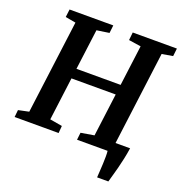

<svg xmlns="http://www.w3.org/2000/svg" viewBox="-159 -879 1122 1191"><g transform="rotate(20 402.5 -283.0)"><path d="M9.3 -47.4 78.6 -62 158.7 -679.2 90.3 -691.4 96.7 -743.2H385.3L379.4 -691.4L297.4 -679.2L262.7 -412.1H554.2L588.9 -679.2L508.3 -691.4L513.7 -743.2H805.2L799.3 -691.4L727.5 -679.2L647.9 -62.5H744.1Q738.3 -23.9 730.7 11.2Q723.1 46.4 715.3 76.7Q707.5 106.9 700 132.3Q692.4 157.7 687.5 176.8H613.3Q614.3 157.2 616 133.3Q617.7 109.4 618.7 85Q619.6 60.5 619.9 38.3Q620.1 16.1 618.2 0H416.5L421.9 -47.9L509.3 -62.5L545.9 -345.7H253.9L217.3 -62L298.8 -47.9L294.9 0H4.4Z"/></g></svg>

Font: Merriweather Bold
Style: Italic
Weight: 700
Italic angle: -7°
Designer: Eben Sorkin ( eben@eyebytes.com )
Foundry: Eben Sorkin ( eben@eyebytes.com )
Version: Version 1.5; ttfautohint (v0.97) -l 13 -r 13 -G 200 -x 24 -f